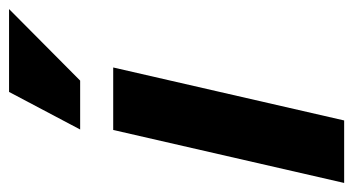

<svg xmlns="http://www.w3.org/2000/svg" viewBox="-212 -582 780 424"><g transform="rotate(-90 178.0 -370.0)"><path d="M-14 0 103 -510H241L124 0ZM212 -583H104L187 -740H370Z"/></g></svg>

Font: Instrument Sans Condensed
Style: Bold Italic
Weight: 700
Width: 3
Italic angle: -13°
Designer: Rodrigo Fuenzalida
Foundry: fragTYPE
Version: Version 1.000;gftools[0.9.28]